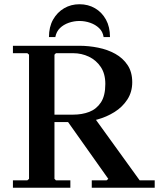

<svg xmlns="http://www.w3.org/2000/svg" viewBox="-20 -886 750 906"><path d="M413 0V-35H483L491 -42L292 -323H431L639 -35H710V0ZM354 -670Q399 -670 443.5 -661Q488 -652 524 -632Q560 -612 582 -579Q604 -546 604 -498Q604 -452 581 -416.5Q558 -381 520.5 -357.5Q483 -334 439 -322Q395 -310 354 -310H192L237 -355V-42L244 -35H312V0H41V-35H109L117 -42V-628L109 -635H41V-670ZM237 -300 192 -345H325Q367 -345 401 -358Q435 -371 456 -402.5Q477 -434 477 -490Q477 -538 455.5 -570Q434 -602 399.5 -618.5Q365 -635 325 -635H244L237 -628ZM469 -711Q465 -737 447.5 -753.5Q430 -770 405.5 -778.5Q381 -787 355 -787Q329 -787 304.5 -778.5Q280 -770 263 -753.5Q246 -737 241 -711H211Q211 -759 230.5 -793.5Q250 -828 282.5 -847Q315 -866 355 -866Q396 -866 428.5 -847Q461 -828 480 -793.5Q499 -759 499 -711Z"/></svg>

Font: Brygada 1918 SemiBold
Style: Regular
Weight: 600
Designer: Mateusz Machalski | Borys Kosmynka | Przemek Hoffer
Foundry: NIEPODLEGLA 2018
Version: Version 3.006